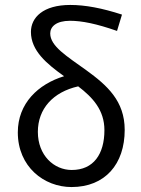

<svg xmlns="http://www.w3.org/2000/svg" viewBox="-20 -744 571 776"><path d="M329 -460C250 -517 183 -557 183 -609C183 -636 207 -660 263 -660C311 -660 370 -648 453 -619L473 -685C393 -711 325 -724 264 -724C154 -724 105 -673 105 -615C105 -539 169 -486 239 -436C134 -404 52 -326 52 -209C52 -70 158 12 269 12C405 12 484 -81 484 -219C484 -336 413 -399 329 -460ZM270 -57C198 -57 133 -116 133 -211C133 -304 194 -372 296 -395C355 -350 402 -299 402 -218C402 -121 358 -57 270 -57Z"/></svg>

Font: Cambridge Sans
Style: Regular
Weight: 400
Version: Version 2.020;PS 002.020;hotconv 1.0.88;makeotf.lib2.5.64775